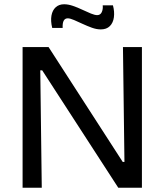

<svg xmlns="http://www.w3.org/2000/svg" viewBox="-20 -881 772 901"><path d="M86 0V-660H208L556 -121H564L557 -660H646V0H535L178 -551H169L176 0ZM453 -743Q433 -743 411 -751Q389 -759 367.5 -769Q346 -779 327.5 -787Q309 -795 298 -795Q285 -795 279 -784Q273 -773 274 -750H225Q217 -783 221.5 -808Q226 -833 241.5 -847Q257 -861 281 -861Q300 -861 322 -853.5Q344 -846 366 -835.5Q388 -825 406.5 -817.5Q425 -810 436 -810Q451 -810 457.5 -824Q464 -838 462 -856H510Q518 -826 514.5 -800Q511 -774 495.5 -758.5Q480 -743 453 -743Z"/></svg>

Font: Bricolage Grotesque
Style: Regular
Weight: 400
Designer: Mathieu Triay
Foundry: Atelier Triay
Version: Version 1.001;gftools[0.9.33.dev8+g029e19f]